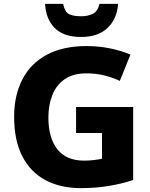

<svg xmlns="http://www.w3.org/2000/svg" viewBox="-20 -962 777 992"><path d="M373 -409H668V-32Q612 -13 543.5 -1.5Q475 10 397 10Q293 10 215.5 -31Q138 -72 95.5 -154Q53 -236 53 -359Q53 -470 96 -552.5Q139 -635 222.5 -679.5Q306 -724 427 -724Q492 -724 551 -711.5Q610 -699 654 -680L599 -544Q561 -562 518 -572.5Q475 -583 427 -583Q358 -583 314.5 -553Q271 -523 250.5 -471Q230 -419 230 -355Q230 -249 276.5 -190.5Q323 -132 415 -132Q438 -132 464.5 -135Q491 -138 507 -142V-275H373ZM590 -942Q585 -865 536 -818Q487 -771 400 -771Q309 -771 263 -817Q217 -863 213 -942H306Q315 -900 336.5 -889Q358 -878 400 -878Q434 -878 459.5 -890.5Q485 -903 494 -942Z"/></svg>

Font: Noto Sans Syriac ExtraBold
Style: Regular
Weight: 800
Designer: Patrick Giasson and the Monotype Design Team
Foundry: Monotype Imaging Inc.
Version: Version 3.000; ttfautohint (v1.8.4.7-5d5b)